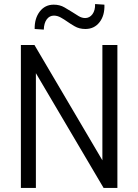

<svg xmlns="http://www.w3.org/2000/svg" viewBox="-20 -927 682 947"><path d="M83 0V-705H150L504 -104H485V-705H559V0H491L137 -600H157V0ZM196 -781 151 -784Q150 -836 176 -870Q202 -904 245 -904Q275 -904 298 -890.5Q321 -877 337 -867Q352 -857 368 -847.5Q384 -838 400 -838Q422 -838 436 -857Q450 -876 449 -907L495 -904Q497 -851 471 -817.5Q445 -784 401 -784Q371 -784 348 -797.5Q325 -811 311 -821Q297 -831 280 -840.5Q263 -850 246 -850Q224 -850 210.5 -831.5Q197 -813 196 -781Z"/></svg>

Font: Nunito Sans 10pt Condensed
Style: Regular
Weight: 400
Width: 3
Designer: Vernon Adams
Foundry: Vernon Adams
Version: Version 3.101;gftools[0.9.27]